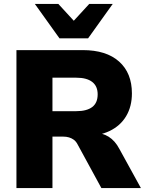

<svg xmlns="http://www.w3.org/2000/svg" viewBox="-20 -961 746 981"><path d="M64 0V-705H403Q523 -705 588.5 -646.5Q654 -588 654 -484Q654 -417 624.5 -367.5Q595 -318 539.5 -291.5Q484 -265 403 -265L411 -283H459Q502 -283 535 -262.5Q568 -242 590 -200L700 0H498L376 -224Q368 -239 357 -247Q346 -255 332.5 -259Q319 -263 303 -263H248V0ZM248 -393H370Q423 -393 451 -414Q479 -435 479 -479Q479 -521 451 -542.5Q423 -564 370 -564H248ZM284 -765 158 -941H278L357 -855L436 -941H556L430 -765Z"/></svg>

Font: Nunito Sans 12pt Black
Style: Regular
Weight: 900
Designer: Vernon Adams
Foundry: Vernon Adams
Version: Version 3.101;gftools[0.9.27]